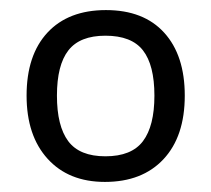

<svg xmlns="http://www.w3.org/2000/svg" viewBox="-20 -742 415 377"><path d="M342.8 -554.2Q342.8 -474.1 301 -429.4Q259.3 -384.8 186 -384.8Q114.7 -384.8 73.5 -430.2Q32.2 -475.6 32.2 -554.2Q32.2 -633.8 73.2 -678Q114.3 -722.2 188 -722.2Q262.2 -722.2 302.5 -677.7Q342.8 -633.3 342.8 -554.2ZM91.8 -554.2Q91.8 -494.6 114 -464.8Q136.2 -435.1 187 -435.1Q238.3 -435.1 260.7 -464.8Q283.2 -494.6 283.2 -554.2Q283.2 -614.3 260.7 -643.1Q238.3 -671.9 187 -671.9Q136.7 -671.9 114.3 -643.1Q91.8 -614.3 91.8 -554.2Z"/></svg>

Font: CAA NEO Sans
Style: Regular
Weight: 400
Version: Version 1.10